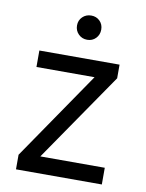

<svg xmlns="http://www.w3.org/2000/svg" viewBox="-80 -746 612 804"><g transform="rotate(10 226.5 -344.5)"><path d="M409 0H44V-62L301 -437H54V-507H395V-449L135 -71H409ZM279.5 -674.5Q294 -660 294 -638Q294 -616 279.5 -601Q265 -586 243 -586Q221 -586 206 -601Q191 -616 191 -638Q191 -660 206 -674.5Q221 -689 243 -689Q265 -689 279.5 -674.5Z"/></g></svg>

Font: Hind Siliguri
Style: Regular
Weight: 400
Designer: Jyotish Sonowal
Foundry: Indian Type Foundry
Version: Version 1.000;PS 1.0;hotconv 1.0.86;makeotf.lib2.5.63406; tt